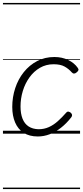

<svg xmlns="http://www.w3.org/2000/svg" viewBox="-20 -905 562 1300"><path d="M236 19Q179 19 140.5 -5.5Q102 -30 82.5 -75.5Q63 -121 63 -181Q63 -247 83 -308Q103 -369 141 -416.5Q179 -464 231.5 -491.5Q284 -519 348 -519Q401 -519 442.5 -498.5Q484 -478 506 -446Q513 -437 511 -430Q509 -423 499 -415Q490 -407 481.5 -407Q473 -407 466 -415Q445 -439 417 -454.5Q389 -470 343 -470Q292 -470 250.5 -446Q209 -422 179.5 -381Q150 -340 134.5 -289Q119 -238 119 -184Q119 -136 132.5 -101.5Q146 -67 173.5 -49Q201 -31 241 -30Q279 -30 311 -44.5Q343 -59 371.5 -84.5Q400 -110 428 -142Q436 -151 444.5 -149Q453 -147 460 -141Q467 -134 468 -126.5Q469 -119 462 -110Q430 -69 393 -40Q356 -11 316.5 4Q277 19 236 19ZM0 365H522V375H0ZM0 -20H522V0H0ZM0 -505H522V-500H0ZM0 -885H522V-875H0Z"/></svg>

Font: Playwrite IS Guides
Style: Regular
Weight: 400
Designer: Veronika Burian, José Scaglione
Foundry: TypeTogether
Version: Version 1.003